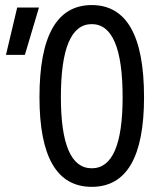

<svg xmlns="http://www.w3.org/2000/svg" viewBox="-20 -723 626 753"><path d="M339.8 9.8Q134.8 9.8 134.8 -341.8Q134.8 -703.1 339.8 -703.1Q544.9 -703.1 544.9 -341.8Q544.9 9.8 339.8 9.8ZM339.8 -63Q460.9 -63 460.9 -341.8Q460.9 -628.4 339.8 -628.4Q218.8 -628.4 218.8 -341.8Q218.8 -63 339.8 -63ZM3.4 -507.8 47.4 -693.4H132.8L77.6 -507.8Z"/></svg>

Font: Cascadia Code NF SemiLight
Style: Regular
Weight: 350
Monospace: yes
Designer: Aaron Bell
Foundry: Saja Typeworks
Version: Version 2404.023; ttfautohint (v1.8.4)